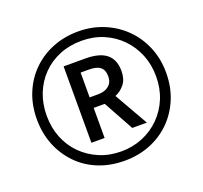

<svg xmlns="http://www.w3.org/2000/svg" viewBox="-126 -870 1083 1025"><g transform="rotate(-20 415.5 -357.0)"><path d="M280 -141V-575H404Q484 -575 523 -543Q562 -511 562 -447Q562 -401 540 -373Q518 -345 486 -332L595 -141H512L418 -312H355V-141ZM402 -372Q441 -372 463.5 -391Q486 -410 486 -444Q486 -480 465.5 -496.5Q445 -513 401 -513H354V-372ZM416 10Q334 10 266.5 -17.5Q199 -45 150.5 -95.5Q102 -146 75.5 -212.5Q49 -279 49 -357Q49 -438 76.5 -505Q104 -572 153.5 -621Q203 -670 270 -697Q337 -724 416 -724Q493 -724 560 -696.5Q627 -669 677 -619.5Q727 -570 755 -503Q783 -436 783 -357Q783 -277 755.5 -210Q728 -143 678.5 -93.5Q629 -44 562 -17Q495 10 416 10ZM416 -43Q481 -43 537.5 -66.5Q594 -90 636.5 -132.5Q679 -175 702.5 -232Q726 -289 726 -357Q726 -423 703 -480Q680 -537 638 -580Q596 -623 539.5 -647Q483 -671 416 -671Q347 -671 290 -647.5Q233 -624 191.5 -581.5Q150 -539 127.5 -482Q105 -425 105 -357Q105 -290 128 -232.5Q151 -175 193 -133Q235 -91 291.5 -67Q348 -43 416 -43Z"/></g></svg>

Font: Noto Sans Khmer SemiCondensed
Style: Regular
Weight: 400
Width: 4
Designer: Danh Hong and the Monotype Design Team
Foundry: Monotype Imaging Inc.
Version: Version 2.004